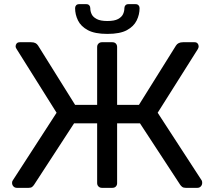

<svg xmlns="http://www.w3.org/2000/svg" viewBox="-20 -903 1031 923"><path d="M61 0Q51 0 44.5 -7Q38 -14 38 -24Q38 -31 41 -35L252 -361L60 -667Q55 -674 55 -680Q55 -688 60 -694Q65 -700 76 -700H129Q142 -700 150 -696Q158 -692 163 -684L341 -399H447V-677Q447 -687 453.5 -693.5Q460 -700 470 -700H520Q531 -700 537 -693.5Q543 -687 543 -677V-399H648L826 -684Q831 -692 839.5 -696Q848 -700 860 -700H915Q925 -700 930 -694Q935 -688 935 -680Q935 -674 931 -667L738 -361L950 -35Q952 -31 952 -24Q952 -14 945.5 -7Q939 0 929 0H873Q862 0 856 -4.5Q850 -9 846 -15L653 -310H543V-22Q543 -13 537 -6.5Q531 0 520 0H470Q460 0 453.5 -6.5Q447 -13 447 -23V-310H336L144 -15Q140 -9 134.5 -4.5Q129 0 118 0ZM496 -740Q436 -740 402.5 -758Q369 -776 355 -804.5Q341 -833 341 -864Q341 -872 346 -877.5Q351 -883 360 -883H395Q404 -883 409 -877.5Q414 -872 414 -864Q414 -849 420.5 -835Q427 -821 445 -811.5Q463 -802 496 -802Q530 -802 547.5 -811.5Q565 -821 571.5 -835Q578 -849 578 -864Q578 -872 583 -877.5Q588 -883 597 -883H632Q641 -883 646 -877.5Q651 -872 651 -864Q651 -833 637 -804.5Q623 -776 590 -758Q557 -740 496 -740Z"/></svg>

Font: DVN-Rubik
Style: Regular
Weight: 400
Designer: Hubert and Fischer
Foundry: Hubert & Fischer
Version: Version 2.102